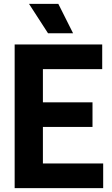

<svg xmlns="http://www.w3.org/2000/svg" viewBox="-20 -969 577 989"><path d="M55.5 0V-740H506.5V-613H201V-442H456.5V-315H201V-127H511.5V0ZM227.5 -797.5 129.5 -949H280.5L356.5 -797.5Z"/></svg>

Font: Encode Sans Cnd
Style: Bold
Weight: 700
Width: 3
Designer: Multiple Designers
Foundry: Impallari Type
Version: Version 3.002; ttfautohint (v1.8.3) -l 8 -r 50 -G 200 -x 14 